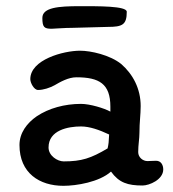

<svg xmlns="http://www.w3.org/2000/svg" viewBox="-20 -596 561 621"><path d="M217 -506 329 -509C376 -509 390 -516 390 -558C390 -577 297 -576 237 -576C170 -576 117 -572 117 -538C117 -508 123 -503 147 -503C155 -503 187 -506 217 -506ZM508 -48C508 -62 501 -76 485 -76C473 -76 467 -75 457 -75C442 -75 427 -87 427 -104C427 -128 431 -147 431 -166C431 -201 435 -225 435 -253C435 -309 410 -356 372 -389C336 -418 274 -432 239 -432C185 -432 78 -403 78 -340C78 -328 90 -305 103 -305C121 -305 141 -312 156 -320C175 -331 201 -346 227 -346C301 -346 337 -325 337 -251V-235C317 -246 271 -260 242 -260C189 -260 138 -246 99 -220C67 -198 43 -166 43 -127C43 -36 108 5 185 5C227 5 301 -7 339 -41C365 -5 393 4 441 4C463 4 508 -15 508 -48ZM186 -74C166 -74 137 -92 137 -119C137 -175 200 -187 242 -187C270 -187 301 -176 333 -161C332 -137 331 -129 328 -116C274 -84 244 -74 186 -74Z"/></svg>

Font: Itim
Style: Regular
Weight: 400
Designer: CadsonDemak Team
Foundry: Pablo Impallari
Version: Version 1.002;PS 001.002;hotconv 1.0.88;makeotf.lib2.5.64775